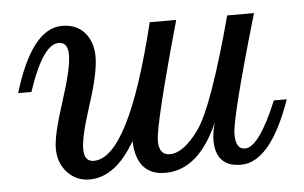

<svg xmlns="http://www.w3.org/2000/svg" viewBox="-42 -562 1003 634"><g transform="rotate(-5 459.0 -244.5)"><path d="M183.6 -501.5Q231.9 -501.5 258.8 -470.5Q285.6 -439.5 285.6 -390.1Q285.6 -337.4 252 -234.4Q218.3 -131.3 218.3 -90.3Q218.3 -48.3 250 -48.3Q366.7 -48.3 473.6 -488.3H561.5Q466.3 -149.4 466.3 -95.2Q466.3 -48.3 502 -48.3Q548.3 -48.3 599.6 -120.4Q650.9 -192.4 730.5 -488.3H819.3Q720.2 -149.4 720.2 -95.2Q720.2 -45.4 751 -45.4Q797.4 -45.4 859.4 -195.3H902.3Q831.5 6.8 733.4 6.8Q649.4 6.8 649.4 -82Q649.4 -107.9 659.2 -140.6Q592.8 11.7 482.4 11.7Q387.2 11.7 382.8 -102.1Q317.4 11.7 230.5 11.7Q187.5 11.7 158 -19.8Q128.4 -51.3 128.4 -100.1Q128.4 -144 163.6 -251.7Q198.7 -359.4 198.7 -404.3Q198.7 -446.3 168 -446.3Q115.2 -446.3 64.5 -293H20.5Q83.5 -501.5 183.6 -501.5Z"/></g></svg>

Font: Munson
Style: Italic
Weight: 400
Italic angle: -12°
Designer: Paul James MIller
Foundry: High-Logic / Made with FontCreator
Version: Version 2.10;May 5, 2019;FontCreator 11.5.0.2430 64-bit